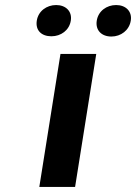

<svg xmlns="http://www.w3.org/2000/svg" viewBox="-20 -742 540 762"><path d="M126 -660C120 -621 145 -598 184 -598C222 -598 255 -622 261 -660C267 -697 241 -722 203 -722C165 -722 132 -698 126 -660ZM136 0H278L362 -528H220ZM364 -660C358 -622 383 -597 422 -597C460 -597 493 -622 499 -660C505 -697 479 -722 441 -722C403 -722 370 -698 364 -660Z"/></svg>

Font: Asimov Pro
Style: BdObl
Weight: 700
Designer: Google
Version: Version 2.000980; 2014